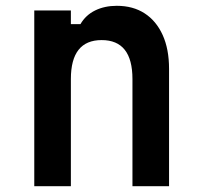

<svg xmlns="http://www.w3.org/2000/svg" viewBox="-20 -641 690 661"><path d="M98 0V-605H224V-558H257Q275 -589 307.5 -605Q340 -621 382 -621Q438 -621 478 -595Q518 -569 540 -520.5Q562 -472 562 -404V0H436V-369Q436 -436 409.5 -469.5Q383 -503 330 -503Q277 -503 250.5 -469.5Q224 -436 224 -369V0Z"/></svg>

Font: Martian Mono SemiCondensed Medium
Style: Regular
Weight: 500
Width: 4
Designer: Roman Shamin
Foundry: Evil Martians
Version: Version 1.000